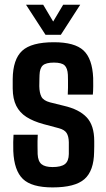

<svg xmlns="http://www.w3.org/2000/svg" viewBox="-20 -788 452 816"><path d="M203.5 8.5Q114.5 8.5 77.2 -27.5Q40 -63.5 36.5 -145.5Q36 -166 36.2 -184.2Q36.5 -202.5 37.5 -215.5H140.5Q139 -186 139.5 -166.8Q140 -147.5 140 -133Q141.5 -102.5 156.5 -90.2Q171.5 -78 203.5 -78Q239.5 -78 255.8 -90.5Q272 -103 272.5 -133.5Q272.5 -147.5 272.5 -153.5Q272.5 -159.5 272.5 -165.2Q272.5 -171 272.5 -183.5Q272 -208.5 263.2 -222.5Q254.5 -236.5 230.5 -243L165 -260.5Q121 -272.5 92.2 -291Q63.5 -309.5 49 -338.5Q34.5 -367.5 34 -411.5Q34 -424 34 -433.2Q34 -442.5 34 -452.5Q35 -536 74.2 -572.2Q113.5 -608.5 209 -608.5Q297.5 -608.5 335 -573.5Q372.5 -538.5 376 -456.5Q376.5 -446 376.2 -422Q376 -398 374.5 -386H268Q269 -399 269 -415Q269 -431 269 -445.8Q269 -460.5 268.5 -470Q267 -498.5 254.5 -510.2Q242 -522 209 -522Q175.5 -522 162.2 -510.2Q149 -498.5 148 -469.5Q148 -464 147.5 -453Q147 -442 147 -421.5Q147.5 -393.5 156 -377Q164.5 -360.5 192.5 -353L251 -338.5Q316.5 -323.5 348.5 -289.2Q380.5 -255 380.5 -188.5Q380.5 -176.5 380.5 -166Q380.5 -155.5 380 -142.5Q379 -62 339 -26.8Q299 8.5 203.5 8.5ZM173.5 -640 90.5 -768H163.5L206 -696.5L248.5 -768H321L238.5 -640Z"/></svg>

Font: Big Shoulders Text Thin
Style: Bold
Weight: 700
Version: Version 2.002